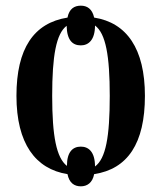

<svg xmlns="http://www.w3.org/2000/svg" viewBox="-20 -607 568 677"><path d="M265 50C287 50 306 38 312 7C430 -11 491 -101 491 -269C491 -435 427 -527 312 -545C305 -576 287 -587 265 -587C242 -587 224 -576 218 -545C99 -526 38 -436 38 -269C38 -101 105 -11 218 7C224 38 242 50 265 50ZM216 -22C179 -51 164 -126 164 -269C164 -410 178 -488 215 -516C216 -465 236 -447 265 -447C292 -447 315 -466 315 -517C353 -489 367 -410 367 -269C367 -124 353 -48 315 -20C315 -72 292 -90 265 -90C237 -90 216 -72 216 -22Z"/></svg>

Font: Noto Serif Display ExtraCondensed
Style: Bold
Weight: 700
Width: 2
Designer: Monotype Design Team
Foundry: Monotype Imaging Inc.
Version: Version 2.009